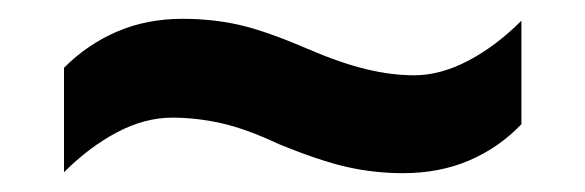

<svg xmlns="http://www.w3.org/2000/svg" viewBox="-20 -455 622 204"><path d="M276 -302Q242 -318 215.5 -324Q189 -330 163 -330Q134 -330 104.5 -314.5Q75 -299 48 -272V-383Q73 -408 104.5 -421.5Q136 -435 174 -435Q206 -435 234.5 -428.5Q263 -422 307 -403Q342 -388 369 -381.5Q396 -375 420 -375Q448 -375 477.5 -390.5Q507 -406 534 -433V-323Q510 -298 478.5 -284.5Q447 -271 408 -271Q378 -271 349 -277.5Q320 -284 276 -302Z"/></svg>

Font: Noto Sans Hebrew Thin
Style: Bold
Weight: 700
Version: Version 3.001